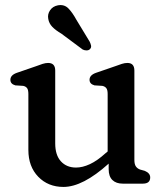

<svg xmlns="http://www.w3.org/2000/svg" viewBox="-20 -725 650 758"><path d="M92 -133V-354Q92 -370.5 86.8 -377.2Q81.5 -384 71.5 -386L40.5 -388Q21 -393.5 21 -410Q21 -428.5 46.5 -437.5L122 -463.5Q136.5 -469 148.2 -472.8Q160 -476.5 170 -476.5Q198 -476.5 198 -446.5V-159Q198 -112.5 220.5 -88Q243 -63.5 280 -63.5Q306 -63.5 335 -77Q364 -90.5 396.5 -120L405 -127V-354Q405 -370.5 399.5 -377.2Q394 -384 384 -386L353 -388Q333.5 -393.5 333.5 -410Q333.5 -428.5 359 -437.5L434.5 -463.5Q449.5 -469 461 -472.8Q472.5 -476.5 483 -476.5Q510.5 -476.5 510.5 -446.5V-93.5Q510.5 -76 516.8 -67.5Q523 -59 533.5 -55.5L551.5 -50.5Q573 -41.5 573 -24.5Q573 0 544 0H464.5Q438.5 0 423.8 -14.2Q409 -28.5 409 -57V-79Q307 13 230.5 13Q170 13 131 -27.2Q92 -67.5 92 -133ZM281.5 -647 334 -560.5Q338 -552.5 339.5 -544.8Q341 -537 335 -531Q330 -526 321.8 -526Q313.5 -526 306.5 -529.5L222.5 -592Q199.5 -605.5 186.5 -619Q173.5 -632.5 170.5 -650.5Q167 -668.5 177.5 -684.2Q188 -700 208.5 -704Q233.5 -708.5 249.8 -692Q266 -675.5 281.5 -647Z"/></svg>

Font: Fraunces 9pt S100
Style: Regular
Weight: 400
Version: Version 1.000; ttfautohint (v1.8.3)